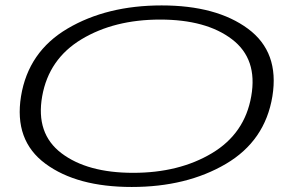

<svg xmlns="http://www.w3.org/2000/svg" viewBox="-20 -702 1138 726"><path d="M478 5Q271 5 151.8 -83Q32.5 -171 59.5 -338Q87 -506.5 235.5 -594Q384 -681.5 591.2 -681.5Q798.5 -681.5 917.8 -593.2Q1037 -505 1010 -338Q982.5 -169.5 834 -82.2Q685.5 5 478 5ZM483.5 -48.5Q657.5 -48.5 781.5 -122.8Q905.5 -197 930 -338Q955 -479 857.2 -553.5Q759.5 -628 585.5 -628Q412 -628 288.2 -553.5Q164.5 -479 139.5 -338Q114.5 -197 212.2 -122.8Q310 -48.5 483.5 -48.5Z"/></svg>

Font: Anybody UltraExpanded Light
Style: Italic
Weight: 300
Width: 9
Italic angle: -10°
Designer: Tyler Finck
Foundry: Etcetera Type Company
Version: Version 1.010; ttfautohint (v1.8.3) -l 8 -r 50 -G 200 -x 14 